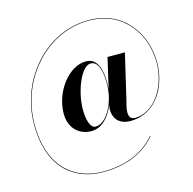

<svg xmlns="http://www.w3.org/2000/svg" viewBox="-137 -928 1284 1280"><g transform="rotate(-15 505.0 -288.0)"><path d="M598 -352.5C598 -434.5 582.5 -529 496.5 -529C377 -529 264.5 -379.5 264.5 -230C264.5 -126.5 332.5 -70 414.5 -70C484.5 -70 541.5 -128 572.5 -209.5C559 -147.5 580 -68 683.5 -68C862 -68 955 -238.5 955 -401C955 -584 838 -790 585 -790C292 -790 55 -524 55 -211C55 104 236 214 419 214C582 214 701 162 785 64L782 62C698.5 159 581 210.5 419 210.5C239 210.5 58.5 101 58.5 -211C58.5 -522 295.5 -786.5 585 -786.5C836 -786.5 951.5 -581.5 951.5 -401C951.5 -235.5 851.5 -80 718 -80C648.5 -80 686 -183.5 691 -206L764.5 -520H644.5L596 -310C597.5 -324 598 -338.5 598 -352.5ZM594.5 -347C594.5 -217 523.5 -92 449 -92C410 -92 395 -157.5 395 -223.5C395 -348 459.5 -507.5 523.5 -507.5C592.5 -507.5 594.5 -389 594.5 -347Z"/></g></svg>

Font: Bodoni* 48pt Medium
Style: Italic
Weight: 500
Italic angle: -13°
Version: Version 2.3